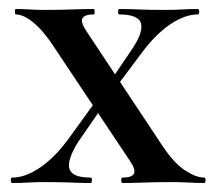

<svg xmlns="http://www.w3.org/2000/svg" viewBox="-20 -406 480 426"><path d="M252 0Q249 0 249 -6Q249 -12 252 -12Q274 -12 277.5 -21.5Q281 -31 267 -51L99 -303Q76 -338 54 -356Q32 -374 15 -374Q13 -374 13 -380Q13 -386 15 -386Q30 -386 46 -385Q62 -384 77 -384Q112 -384 139 -385Q166 -386 188 -386Q190 -386 190 -380Q190 -374 188 -374Q168 -374 163 -365.5Q158 -357 173 -335L340 -83Q366 -44 390.5 -28Q415 -12 433 -12Q436 -12 436 -6Q436 0 433 0Q417 0 398 -1Q379 -2 363 -2Q328 -2 301 -1Q274 0 252 0ZM7 0Q4 0 4 -6Q4 -12 7 -12Q37 -12 70 -35Q103 -58 132 -98L203 -196L217 -183L154 -92Q138 -67 134 -48.5Q130 -30 141.5 -21Q153 -12 181 -12Q184 -12 184 -6Q184 0 181 0Q158 0 136.5 -1Q115 -2 81 -2Q57 -2 42.5 -1Q28 0 7 0ZM222 -192 210 -204 271 -294Q298 -333 293 -353.5Q288 -374 244 -374Q242 -374 242 -380Q242 -386 244 -386Q268 -386 289.5 -385Q311 -384 345 -384Q369 -384 383.5 -385Q398 -386 419 -386Q422 -386 422 -380Q422 -374 419 -374Q390 -374 357 -351.5Q324 -329 294 -288Z"/></svg>

Font: Cormorant Infant Light SemiBold
Style: Regular
Weight: 600
Version: Version 4.001